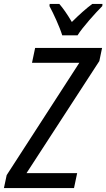

<svg xmlns="http://www.w3.org/2000/svg" viewBox="-46 -958 542 978"><path d="M271 -778H349C374 -819 443 -895 475 -927L476 -938H424C393 -915 357 -883 320 -846C297 -885 274 -918 256 -938H207L206 -927C226 -890 258 -821 271 -778ZM-26 0H331L347 -76H89L460 -647L474 -714H133L117 -638H358L-12 -66Z"/></svg>

Font: Noto Sans Display SemiCondensed
Style: Italic
Weight: 400
Width: 4
Italic angle: -12°
Designer: Monotype Design Team
Foundry: Monotype Imaging Inc.
Version: Version 1.900